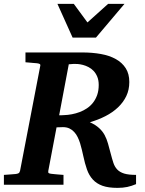

<svg xmlns="http://www.w3.org/2000/svg" viewBox="-33 -937 736 974"><path d="M657.2 -2.9Q634.3 6.8 612.3 11.5Q590.3 16.1 563 16.1Q516.6 16.1 486.8 5.4Q457 -5.4 438 -26.1Q418.9 -46.9 408.2 -77.1Q397.5 -107.4 389.2 -147Q385.7 -161.6 382.1 -178Q378.4 -194.3 373.3 -210.4Q368.2 -226.6 361.1 -241.2Q354 -255.9 343.5 -267.3Q333 -278.8 319.1 -285.4Q305.2 -292 286.1 -292Q279.8 -292 271 -291.5Q262.2 -291 253.9 -291L211.9 -69.8Q210.4 -61.5 214.4 -58.8Q218.3 -56.2 228 -55.2Q236.8 -54.2 247.1 -53.2Q255.4 -52.2 266.6 -51.5Q277.8 -50.8 289.1 -49.8V0H-13.2V-49.8Q-2 -50.8 8.5 -51.3Q19 -51.8 27.3 -52.7Q37.1 -53.7 45.9 -54.2Q55.2 -55.2 60.8 -58.1Q66.4 -61 68.8 -70.8L170.9 -601.1Q173.3 -609.4 168.5 -612.3Q163.6 -615.2 153.8 -616.2Q144.5 -616.7 135.3 -617.7Q127 -618.7 116.7 -619.4Q106.4 -620.1 96.2 -621.1V-670.9H384.8Q435.1 -670.9 478.5 -663.1Q522 -655.3 554.2 -637.5Q586.4 -619.6 604.7 -591.1Q623 -562.5 623 -521Q623 -481.4 607.7 -449.5Q592.3 -417.5 565.4 -392.1Q538.6 -366.7 502 -347.9Q465.3 -329.1 422.9 -316.9Q451.7 -303.7 469.2 -287.8Q486.8 -272 497.6 -252.2Q508.3 -232.4 514.9 -208.7Q521.5 -185.1 528.8 -157.2Q535.6 -130.9 542.2 -110.8Q548.8 -90.8 561.8 -77.1Q574.7 -63.5 596.9 -56.6Q619.1 -49.8 657.2 -49.8ZM467.8 -505.9Q467.8 -530.3 460.4 -547.9Q453.1 -565.4 441.7 -577.4Q430.2 -589.4 416 -596.7Q401.9 -604 387.7 -607.7Q373.5 -611.3 361.1 -612.3Q348.6 -613.3 340.8 -612.8L315.9 -610.8L267.1 -352.1H273.9Q278.3 -352.1 282.2 -352.5Q287.1 -352.5 292 -353Q311 -353.5 331.5 -357.4Q352.1 -361.3 371.6 -368.7Q391.1 -376 408.4 -387.7Q425.8 -399.4 439 -416.3Q452.1 -433.1 460 -455.3Q467.8 -477.5 467.8 -505.9ZM453.6 -746.1H335.4L258.3 -917.5H341.3L410.6 -823.2L515.6 -917.5H598.6Z"/></svg>

Font: Charis SIL
Style: Bold Italic
Weight: 700
Italic angle: -11°
Foundry: SIL International
Version: Version 4.112